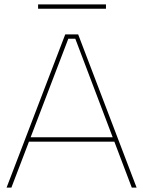

<svg xmlns="http://www.w3.org/2000/svg" viewBox="-20 -857 653 877"><path d="M154 -837H464V-817H154ZM324 -680H292L32 0H10L278 -700H337L604 0H582ZM103 -230H511V-210H103Z"/></svg>

Font: Albert Sans Thin
Style: Regular
Weight: 250
Designer: Andreas Rasmussen
Foundry: a.Foundry
Version: Version 1.025